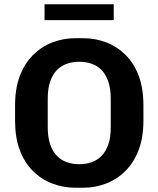

<svg xmlns="http://www.w3.org/2000/svg" viewBox="-20 -875 746 905"><path d="M337 10Q278 10 226 -10Q174 -30 134.5 -69.5Q95 -109 73 -168Q51 -227 51 -307V-378Q51 -458 73.5 -517Q96 -576 135.5 -615.5Q175 -655 226.5 -675Q278 -695 336 -695H370Q430 -695 481.5 -675Q533 -655 572.5 -615.5Q612 -576 634 -517Q656 -458 656 -378V-307Q656 -227 633.5 -168Q611 -109 571.5 -69.5Q532 -30 480.5 -10Q429 10 371 10ZM353 -101Q385 -101 412 -110.5Q439 -120 459 -140.5Q479 -161 490.5 -194Q502 -227 502 -275V-409Q502 -457 490.5 -490.5Q479 -524 459 -544.5Q439 -565 412 -574.5Q385 -584 354 -584Q323 -584 295.5 -574.5Q268 -565 248 -544.5Q228 -524 216.5 -491Q205 -458 205 -410V-276Q205 -228 216.5 -194.5Q228 -161 248 -140.5Q268 -120 295 -110.5Q322 -101 353 -101ZM190 -780V-855H516V-780Z"/></svg>

Font: Chivo Medium SemiBold
Style: Regular
Weight: 600
Version: Version 2.002